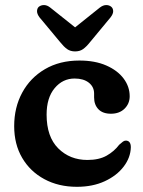

<svg xmlns="http://www.w3.org/2000/svg" viewBox="-20 -725 566 758"><path d="M492 -345Q492 -316 471.8 -296Q451.5 -276 418 -276Q385.5 -276 368.5 -293.8Q351.5 -311.5 351.5 -340.5V-355.5Q351.5 -382 330.8 -398.5Q310 -415 274.5 -415Q227.5 -415 195.8 -377Q164 -339 164 -272.5Q164 -185 210 -139.2Q256 -93.5 325 -93.5Q371 -93.5 401 -110.5Q431 -127.5 450.5 -153.5Q460 -162 465.5 -166Q471 -170 477.5 -170Q496.5 -169 496.5 -143.5Q495.5 -103 468.2 -67.2Q441 -31.5 393.5 -9.5Q346 12.5 283.5 12.5Q211 12.5 155 -17.8Q99 -48 67.5 -101.8Q36 -155.5 36 -227Q36 -301 67.8 -359.5Q99.5 -418 157.5 -452Q215.5 -486 293.5 -486Q355 -486 399.5 -466.5Q444 -447 468 -415Q492 -383 492 -345ZM334.5 -557.5Q321 -540.5 308 -531.2Q295 -522 276.5 -522Q258 -522 245 -531.2Q232 -540.5 218.5 -557.5L136 -656.5Q126 -670 126.2 -681Q126.5 -692 133 -698Q141.5 -705 153.8 -705Q166 -705 178.5 -695L276.5 -617L374 -695Q387 -705 399.2 -705Q411.5 -705 419.5 -698Q426.5 -692 426.8 -681Q427 -670 416.5 -656.5Z"/></svg>

Font: Fraunces 9pt SuperSoft SemiBold
Style: Regular
Weight: 600
Version: Version 1.000;[0bf87f6ff]